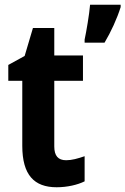

<svg xmlns="http://www.w3.org/2000/svg" viewBox="-20 -780 529 810"><path d="M489 -750V-760H360C357 -721 344 -645 337 -613V-600H421C448 -645 474 -702 489 -750ZM259 -104C225 -104 209 -123 209 -162V-439H330V-546H209V-662H119L84 -544L15 -506V-439H74V-165C74 -42 124 10 219 10C263 10 307 0 337 -15V-121C308 -111 283 -104 259 -104Z"/></svg>

Font: Noto Sans Gujarati UI Condensed
Style: Bold
Weight: 700
Width: 3
Designer: Jelle Bosma - Monotype Design Team, Universal Thirst
Foundry: Monotype Imaging Inc.
Version: Version 2.106